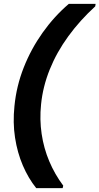

<svg xmlns="http://www.w3.org/2000/svg" viewBox="-20 -831 516 996"><path d="M168 145Q127 94 98.5 27.5Q70 -39 58 -117Q46 -195 55 -281Q65 -384 103 -480.5Q141 -577 201 -661.5Q261 -746 337 -811H476L474 -798Q395 -726 334.5 -643Q274 -560 238 -470.5Q202 -381 193 -289Q185 -211 196 -136.5Q207 -62 235.5 5.5Q264 73 308 132L305 145Z"/></svg>

Font: DM Sans 12pt ExtraBold
Style: Italic
Weight: 800
Italic angle: -10°
Version: Version 4.004;gftools[0.9.30]